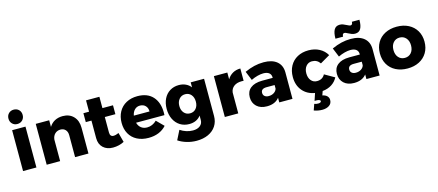

<svg xmlns="http://www.w3.org/2000/svg" viewBox="-64 -1506 5607 2456"><g transform="rotate(-15 2740.0 -278.0)"><path d="M68 -541H245V0H68ZM249 -695Q249 -654 222.5 -627Q196 -600 155 -600Q114 -600 87.5 -627Q61 -654 61 -695Q61 -737 87.5 -763.5Q114 -790 155 -790Q196 -790 222.5 -763.5Q249 -737 249 -695Z M934 -341V0H757V-290Q757 -336 732 -362.5Q707 -389 665 -389Q621 -388 592.5 -360Q564 -332 559 -286V0H381V-541H559V-453Q588 -500 633.5 -524Q679 -548 738 -548Q827 -548 880.5 -492Q934 -436 934 -341Z M1407 -28Q1377 -11 1338 -1.5Q1299 8 1259 8Q1179 8 1129.5 -38Q1080 -84 1080 -165V-397H1005V-515H1080V-665H1257V-515H1397V-397H1257V-193Q1257 -136 1304 -136Q1333 -136 1373 -154Z M2001 -255Q2001 -234 2000 -223H1624Q1637 -177 1669 -152.5Q1701 -128 1747 -128Q1782 -128 1814.5 -142Q1847 -156 1874 -183L1967 -90Q1925 -43 1865.5 -18.5Q1806 6 1731 6Q1644 6 1579 -28Q1514 -62 1479.5 -124Q1445 -186 1445 -268Q1445 -351 1480 -414.5Q1515 -478 1579 -512.5Q1643 -547 1727 -547Q1859 -547 1930 -469Q2001 -391 2001 -255ZM1828 -318Q1828 -365 1800.5 -393.5Q1773 -422 1728 -422Q1686 -422 1657.5 -394Q1629 -366 1620 -318Z M2610 -541V-48Q2610 27 2573 83.5Q2536 140 2469.5 170.5Q2403 201 2316 201Q2248 201 2185 182Q2122 163 2074 131L2136 8Q2173 33 2216 47Q2259 61 2303 61Q2363 61 2398 33Q2433 5 2433 -43V-101Q2379 -30 2279 -30Q2212 -30 2159.5 -62.5Q2107 -95 2077.5 -154.5Q2048 -214 2048 -291Q2048 -367 2076.5 -425Q2105 -483 2157 -515Q2209 -547 2275 -547Q2325 -547 2365.5 -528.5Q2406 -510 2433 -475V-541ZM2433 -286Q2433 -343 2403 -378Q2373 -413 2324 -413Q2275 -413 2244.5 -377.5Q2214 -342 2214 -286Q2214 -230 2244.5 -195Q2275 -160 2324 -160Q2373 -160 2403 -195Q2433 -230 2433 -286Z M3092 -548V-385Q3083 -386 3065 -386Q3002 -386 2963 -356.5Q2924 -327 2918 -276V0H2740V-541H2918V-451Q2946 -498 2990.5 -523Q3035 -548 3092 -548Z M3636 -352V0H3461V-61Q3407 8 3298 8Q3212 8 3162.5 -38.5Q3113 -85 3113 -161Q3113 -238 3166.5 -281Q3220 -324 3320 -325H3461V-331Q3461 -370 3434.5 -391Q3408 -412 3358 -412Q3324 -412 3281.5 -401Q3239 -390 3196 -369L3147 -489Q3213 -519 3273.5 -533.5Q3334 -548 3399 -548Q3511 -548 3573 -496.5Q3635 -445 3636 -352ZM3461 -183V-230H3355Q3280 -230 3280 -174Q3280 -146 3299.5 -129.5Q3319 -113 3353 -113Q3393 -113 3423 -132.5Q3453 -152 3461 -183Z M4035 3 4016 56Q4058 65 4078 86.5Q4098 108 4098 137Q4098 185 4061.5 209.5Q4025 234 3970 234Q3915 234 3860 214L3888 134Q3911 143 3939 143Q3957 143 3968 137Q3979 131 3979 121Q3979 110 3964 104Q3949 98 3926 98H3902L3934 2Q3832 -15 3772 -87Q3712 -159 3712 -268Q3712 -351 3747 -414.5Q3782 -478 3845.5 -512.5Q3909 -547 3992 -547Q4073 -547 4136 -513.5Q4199 -480 4234 -419L4105 -344Q4067 -400 3999 -400Q3951 -400 3921 -363.5Q3891 -327 3891 -269Q3891 -210 3921 -174Q3951 -138 3999 -138Q4073 -138 4105 -199L4236 -124Q4208 -70 4156.5 -37Q4105 -4 4035 3Z M4790 -352V0H4615V-61Q4561 8 4452 8Q4366 8 4316.5 -38.5Q4267 -85 4267 -161Q4267 -238 4320.5 -281Q4374 -324 4474 -325H4615V-331Q4615 -370 4588.5 -391Q4562 -412 4512 -412Q4478 -412 4435.5 -401Q4393 -390 4350 -369L4301 -489Q4367 -519 4427.5 -533.5Q4488 -548 4553 -548Q4665 -548 4727 -496.5Q4789 -445 4790 -352ZM4615 -183V-230H4509Q4434 -230 4434 -174Q4434 -146 4453.5 -129.5Q4473 -113 4507 -113Q4547 -113 4577 -132.5Q4607 -152 4615 -183ZM4628 -598Q4604 -598 4584 -605.5Q4564 -613 4537 -627Q4509 -643 4495 -643Q4467 -643 4467 -601H4366Q4366 -679 4389 -719.5Q4412 -760 4464 -760Q4487 -760 4508 -752Q4529 -744 4554 -731Q4584 -715 4596 -715Q4625 -715 4625 -756H4725Q4725 -678 4702 -638Q4679 -598 4628 -598Z M5457 -271Q5457 -188 5420 -125.5Q5383 -63 5316 -28.5Q5249 6 5161 6Q5073 6 5006 -28.5Q4939 -63 4902.5 -125.5Q4866 -188 4866 -271Q4866 -353 4902.5 -415.5Q4939 -478 5006 -512.5Q5073 -547 5161 -547Q5249 -547 5316 -512.5Q5383 -478 5420 -415.5Q5457 -353 5457 -271ZM5045 -269Q5045 -208 5077 -171Q5109 -134 5161 -134Q5214 -134 5246 -171Q5278 -208 5278 -269Q5278 -329 5245.5 -366Q5213 -403 5161 -403Q5109 -403 5077 -366Q5045 -329 5045 -269Z"/></g></svg>

Font: Montserrat V1
Style: Bold
Weight: 700
Designer: Julieta Ulanovsky
Foundry: Julieta Ulanovsky
Version: Version 6.001